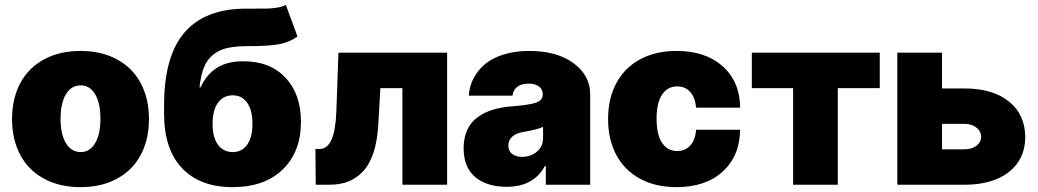

<svg xmlns="http://www.w3.org/2000/svg" viewBox="-20 -763 4287 793"><path d="M464.1 -25.4Q399.9 9.9 312.5 9.9Q225.1 9.9 160.9 -25.4Q96.6 -60.7 63.2 -124.1Q29.8 -187.5 29.8 -271.3Q29.8 -355.1 63.2 -418.5Q96.6 -481.9 160.9 -517.2Q225.1 -552.6 312.5 -552.6Q399.9 -552.6 464.1 -517.2Q528.4 -481.9 561.8 -418.5Q595.2 -355.1 595.2 -271.3Q595.2 -187.5 561.8 -124.1Q528.4 -60.7 464.1 -25.4ZM313.9 -134.9Q351.2 -134.9 373 -171.9Q394.9 -208.8 394.9 -272.7Q394.9 -336.6 373 -373.6Q351.2 -410.5 313.9 -410.5Q274.5 -410.5 252.3 -373.8Q230.1 -337 230.1 -272.7Q230.1 -208.5 252.3 -171.7Q274.5 -134.9 313.9 -134.9Z M1160.5 -742.9 1208.8 -612.2Q1175.8 -588.8 1133.9 -580.6Q1092 -572.4 1002.8 -572.4Q951 -572.4 916.5 -564.1Q882.1 -555.8 858.3 -535.5Q834.5 -515.3 821.9 -483.3Q809.3 -451.3 804 -402H808.2Q832 -454.2 874.6 -482.1Q917.3 -509.9 985.8 -509.9Q1095.5 -509.9 1159.3 -441.9Q1223 -373.9 1223 -259.9Q1223 -136 1147.7 -63Q1072.4 9.9 940.3 9.9Q806.1 9.9 731.9 -68.4Q657.7 -146.7 657.7 -292.6V-328.1Q657.7 -532.3 742.9 -629.8Q828.1 -727.3 995.7 -727.3H1022.7Q1063.2 -726.9 1082.4 -727.5Q1101.6 -728 1124.6 -731.5Q1147.7 -735.1 1160.5 -742.9ZM941.8 -134.9Q979.4 -134.9 1001.1 -165.7Q1022.7 -196.4 1022.7 -251.4Q1022.7 -307.5 1001.1 -338.4Q979.4 -369.3 941.8 -369.3Q902.3 -369.3 880.1 -338.4Q858 -307.5 858 -251.4Q858 -196 880.1 -165.5Q902.3 -134.9 941.8 -134.9Z M1284.1 0 1282.7 -147.7H1299.7Q1332 -147.7 1349.1 -185.7Q1366.1 -223.7 1369.3 -304L1377.8 -545.5H1826.7V0H1642V-399.1H1551.1L1542.6 -251.4Q1539.1 -183.2 1522.9 -133.9Q1506.7 -84.5 1479.8 -55.6Q1452.8 -26.6 1418.5 -13.3Q1384.2 0 1340.9 0Z M2072.4 8.5Q1990.8 8.5 1942.8 -31.6Q1894.9 -71.7 1894.9 -150.6Q1894.9 -194.2 1910 -226.7Q1925.1 -259.2 1953.1 -279.3Q1981.2 -299.4 2016.2 -310Q2051.1 -320.7 2095.2 -323.9Q2166.2 -329.2 2193.9 -339.1Q2221.6 -349.1 2221.6 -372.2V-373.6Q2221.6 -394.5 2205.6 -406.1Q2189.6 -417.6 2163.4 -417.6Q2134.6 -417.6 2117.4 -405.2Q2100.1 -392.8 2096.6 -367.9H1916.2Q1918.7 -405.9 1935.4 -438.7Q1952.1 -471.6 1982.2 -497.3Q2012.4 -523.1 2059.7 -537.8Q2106.9 -552.6 2166.2 -552.6Q2280.5 -552.6 2349.1 -501.8Q2417.6 -451 2417.6 -373.6V0H2234.4V-76.7H2230.1Q2183.9 8.5 2072.4 8.5ZM2136.4 -115.1Q2171.5 -115.1 2197.3 -136.4Q2223 -157.7 2223 -193.2V-238.6Q2193.9 -226.6 2144.9 -218.8Q2111.9 -213.4 2095.7 -198.7Q2079.5 -183.9 2079.5 -161.9Q2079.5 -139.6 2095.2 -127.3Q2110.8 -115.1 2136.4 -115.1Z M2774.1 9.9Q2686.8 9.9 2622.5 -25.4Q2558.2 -60.7 2524.9 -124.1Q2491.5 -187.5 2491.5 -271.3Q2491.5 -355.1 2524.9 -418.5Q2558.2 -481.9 2622.5 -517.2Q2686.8 -552.6 2774.1 -552.6Q2894.2 -552.6 2965.2 -488.8Q3036.2 -425.1 3036.9 -318.2H2855.1Q2851.2 -360.4 2830.6 -383.3Q2810 -406.2 2777 -406.2Q2737.2 -406.2 2714.5 -372.3Q2691.8 -338.4 2691.8 -272.7Q2691.8 -207 2714.5 -173.1Q2737.2 -139.2 2777 -139.2Q2810 -139.2 2831 -162.1Q2851.9 -185 2855.1 -227.3H3036.9Q3035.2 -118.3 2964.8 -54.2Q2894.5 9.9 2774.1 9.9Z M3085.2 -399.1V-545.5H3613.6V-399.1H3440.3V0H3255.7V-399.1Z M3870.7 -397.7H3963.1Q4079.9 -397.7 4147 -343.9Q4214.1 -290.1 4214.5 -196Q4213.8 -104.8 4146.7 -52.4Q4079.5 0 3963.1 0H3686.1V-545.5H3870.7ZM3870.7 -251.4V-146.3H3963.1Q3993.3 -146.3 4012.6 -160.7Q4032 -175.1 4032.7 -197.4Q4032 -221.2 4012.6 -236.3Q3993.3 -251.4 3963.1 -251.4Z"/></svg>

Font: Karasuma Gothic
Style: Black
Weight: 900
Designer: Rasmus Andersson / Ryoko Nishizuka
Foundry: Genbu
Version: Version 1.00